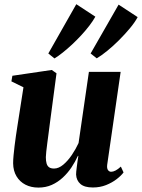

<svg xmlns="http://www.w3.org/2000/svg" viewBox="-20 -860 660 892"><path d="M158.5 11.5Q124.5 11.5 98.2 -2Q72 -15.5 56.8 -40.8Q41.5 -66 41 -101.5Q41 -117.5 43 -138.2Q45 -159 47.8 -182.5Q50.5 -206 54 -229Q57.5 -252 60.5 -272L89 -454.5L33 -482L37.5 -508L220.5 -535L242.5 -519.5L211.5 -285.5Q209 -264.5 205.8 -241.2Q202.5 -218 199.8 -195.8Q197 -173.5 195 -156.2Q193 -139 193 -130Q193 -112 196.5 -100.2Q200 -88.5 208.2 -82.8Q216.5 -77 231 -77Q252.5 -77 273.8 -94.8Q295 -112.5 313.5 -139.8Q332 -167 345 -195.5L393 -526H540.5L478 -94.5Q476 -77.5 481.8 -69.8Q487.5 -62 496.5 -62Q505.5 -62 516.8 -67.8Q528 -73.5 541.5 -86L554 -59Q543 -44 522 -27.8Q501 -11.5 472.8 -0.2Q444.5 11 411.5 11Q372.5 11 353.8 -5.2Q335 -21.5 333.5 -49Q333.5 -53.5 334.2 -63Q335 -72.5 336.8 -85Q338.5 -97.5 340.2 -110.8Q342 -124 344 -135.5L342 -136Q329.5 -108.5 312 -82.2Q294.5 -56 271.5 -34.8Q248.5 -13.5 220.5 -1Q192.5 11.5 158.5 11.5ZM233 -588.5 204.5 -611.5 334.5 -840.5 423 -782.5Q412.5 -763.5 395.5 -741.2Q378.5 -719 357.8 -696.5Q337 -674 314.8 -653.2Q292.5 -632.5 271.5 -615.8Q250.5 -599 233 -588.5ZM429.5 -589 401 -611.5 531 -838.5 619.5 -780.5Q606.5 -756 583.2 -728.2Q560 -700.5 532.8 -673.2Q505.5 -646 478.5 -624Q451.5 -602 429.5 -589Z"/></svg>

Font: Merriweather 96pt ExtraBold
Style: Italic
Weight: 800
Italic angle: -7.8°
Version: Version 2.101